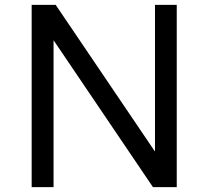

<svg xmlns="http://www.w3.org/2000/svg" viewBox="-20 -773 861 793"><path d="M110.8 0V-752.9H210L620.1 -147V-752.9H710V0H611.8L201.2 -606.9V0Z"/></svg>

Font: Standard
Style: Regular
Weight: 400
Designer: Bryce Wilner
Version: Version 2.000;PS 2.0;hotconv 16.6.51;makeotf.lib2.5.65220 DE